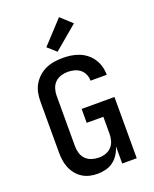

<svg xmlns="http://www.w3.org/2000/svg" viewBox="-178 -1087 956 1193"><g transform="rotate(-20 300.0 -490.5)"><path d="M257 8Q230 8 204.5 2Q179 -4 157 -18Q135 -32 118.5 -52.5Q102 -73 92 -97.5Q82 -122 78.5 -148Q75 -174 75 -200V-535Q75 -564 80.5 -592.5Q86 -621 100.5 -646Q115 -671 136.5 -690.5Q158 -710 184.5 -722Q211 -734 239.5 -738.5Q268 -743 297 -743Q325 -743 352 -739Q379 -735 404.5 -725Q430 -715 452 -697.5Q474 -680 489 -657Q504 -634 511.5 -607.5Q519 -581 519 -553Q519 -553 519 -552.5Q519 -552 519 -551H412Q412 -552 412 -552Q412 -552 412 -552Q412 -574 403 -594Q394 -614 377.5 -627Q361 -640 340 -645.5Q319 -651 297 -651Q274 -651 251.5 -644Q229 -637 212.5 -620.5Q196 -604 189 -581Q182 -558 182 -535V-200Q182 -177 189 -154Q196 -131 213 -114.5Q230 -98 253 -91Q276 -84 299 -84Q322 -84 344 -91.5Q366 -99 381.5 -115.5Q397 -132 403.5 -154.5Q410 -177 410 -200V-313H300V-405H517V0H421V-114Q413 -87 398 -63Q383 -39 361 -22.5Q339 -6 311.5 1Q284 8 257 8ZM281 -790 225 -840 363 -989 437 -921Z"/></g></svg>

Font: Iosevka Custom SmBdEx
Style: Regular
Weight: 600
Width: 7
Monospace: yes
Designer: Belleve Invis
Foundry: Belleve Invis
Version: Version 11.2.4; ttfautohint (v1.8.4)